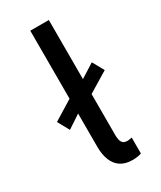

<svg xmlns="http://www.w3.org/2000/svg" viewBox="-193 -819 749 894"><g transform="rotate(-30 181.5 -372.0)"><path d="M60.5 -259.8 26.4 -321.8 143.6 -394 219.2 -426.8 305.7 -481.4 339.8 -419.9 219.2 -346.7 143.6 -314.9ZM244.6 7.8Q205.6 7.8 180.7 -8.5Q155.8 -24.9 143.6 -55.4Q131.3 -85.9 131.3 -127.4V-752H231V-130.9Q231 -120.6 233.2 -109.1Q235.4 -97.7 242.9 -89.6Q250.5 -81.5 268.1 -81.5Q274.4 -81.5 280.3 -82.8Q286.1 -84 291.5 -85.4V0.5Q282.2 3.9 269.8 5.9Q257.3 7.8 244.6 7.8Z"/></g></svg>

Font: Reddit Sans Medium
Style: Regular
Weight: 500
Designer: Stephen Hutchings
Foundry: Reddit
Version: Version 1.014